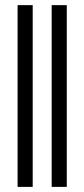

<svg xmlns="http://www.w3.org/2000/svg" viewBox="-20 -731 330 751"><path d="M48.8 0V-710.9H107.9V0ZM182.1 0V-710.9H241.2V0Z"/></svg>

Font: Junicode SmCond
Style: Regular
Weight: 400
Width: 4
Designer: Peter S. Baker
Version: Version 2.206